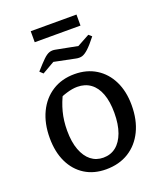

<svg xmlns="http://www.w3.org/2000/svg" viewBox="-144 -865 810 966"><g transform="rotate(-20 261.0 -382.5)"><path d="M257 9Q192 9 144 -21Q96 -51 69.5 -106Q43 -161 43 -236Q43 -314 71 -372.5Q99 -431 150 -463.5Q201 -496 269 -496Q335 -496 384 -465.5Q433 -435 460 -380Q487 -325 487 -251Q487 -172 458.5 -113.5Q430 -55 378.5 -23Q327 9 257 9ZM264 -51Q303 -51 331.5 -73.5Q360 -96 376 -139.5Q392 -183 392 -245Q392 -305 376.5 -346.5Q361 -388 331.5 -409.5Q302 -431 261 -431Q235 -431 203.5 -421.5Q172 -412 132 -393L185 -430Q162 -386 150 -340Q138 -294 138 -241Q138 -180 154 -137.5Q170 -95 198 -73Q226 -51 264 -51ZM125 -552 108 -568Q139 -603 157 -620.5Q175 -638 190 -643Q205 -648 223 -644L337 -622L403 -658L419 -644Q390 -607 371 -589.5Q352 -572 337.5 -567.5Q323 -563 304 -567L191 -590ZM137 -715V-774H382V-715Z"/></g></svg>

Font: Piazzolla 24pt Medium
Style: Regular
Weight: 500
Designer: Juan Pablo del Peral
Foundry: Huerta Tipografica
Version: Version 2.005